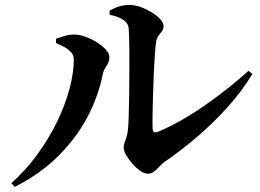

<svg xmlns="http://www.w3.org/2000/svg" viewBox="-20 -736 1040 768"><path d="M571.5 -41.1Q557.4 -41.1 540.7 -52.9Q523.9 -64.8 509 -81.8Q494.1 -98.8 484.3 -116.1Q474.6 -133.4 474.6 -144.5Q474.6 -155.7 478.2 -165.2Q481.8 -174.7 486 -187.5Q490.2 -200.3 491.9 -219.5Q493.7 -233.9 494.8 -269.9Q495.9 -305.8 496.6 -353.7Q497.2 -401.5 497.5 -451.9Q497.8 -502.2 497.3 -546.9Q496.8 -591.6 494.8 -620.6Q493.8 -642.2 474.3 -655.9Q454.8 -669.6 419.1 -677.1L417.9 -693.6Q442.2 -706.6 460.4 -711.4Q478.6 -716.2 498.8 -716.2Q519.1 -716.2 542.4 -707.9Q565.7 -699.6 586.7 -686.6Q607.8 -673.7 620.9 -659.3Q634.1 -645 634.1 -632.6Q634.1 -619.7 627.8 -611.4Q621.4 -603.1 613.9 -593Q606.3 -582.8 603.9 -564.4Q601.4 -547.3 599.2 -513.9Q597 -480.5 595.1 -439.9Q593.2 -399.2 592.1 -357.4Q591 -315.7 590.3 -280.6Q589.7 -245.4 590.4 -223.9Q590.4 -199.9 612.9 -209.2Q668.5 -232.3 730.6 -269.9Q792.6 -307.5 855 -354.8Q917.4 -402 974 -452.7L989.7 -440.3Q948.2 -371.4 890.1 -307.1Q832 -242.8 767.5 -187.8Q703 -132.7 640.7 -90.3Q629.4 -82.9 618.9 -71.2Q608.3 -59.5 597 -50.3Q585.6 -41.1 571.5 -41.1ZM25.5 -3.2Q82.9 -54.7 129 -117.7Q175 -180.7 207.7 -247.9Q240.4 -315.1 257.8 -379.5Q275.2 -443.9 275.2 -498.3Q275.2 -514.8 264.6 -526.7Q254 -538.6 237.7 -547.7Q221.3 -556.8 204 -563.7V-580.8Q221.1 -587.2 240.2 -592.7Q259.3 -598.2 281.1 -597.7Q298.2 -597.4 321.3 -589.1Q344.5 -580.8 366.6 -567.3Q388.6 -553.7 403 -538.1Q417.4 -522.5 417.4 -507.4Q417.4 -488.3 406.1 -472.7Q394.7 -457.1 390.7 -437.6Q374 -352.9 330.8 -270Q287.7 -187.1 215.7 -114.5Q143.7 -41.8 38.7 11.8Z"/></svg>

Font: Noto Serif SC ExtraLight
Style: Regular
Weight: 200
Designer: Ryoko NISHIZUKA 西塚涼子 (kana & ideographs); Frank Grießhammer (Latin, Greek & Cyrillic); Wenlong ZHANG 张文龙 (bopomofo); San
Foundry: Adobe
Version: Version 2.002-H1;hotconv 1.1.0;makeotfexe 2.6.0